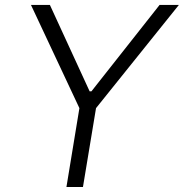

<svg xmlns="http://www.w3.org/2000/svg" viewBox="-20 -747 735 767"><path d="M103.7 -727.3H179.3L338.1 -382.1H345.2L617.5 -727.3H694.6L363.6 -315L311.4 0H245.4L297.2 -315Z"/></svg>

Font: Inter UI Light
Style: Italic
Weight: 300
Italic angle: 9.39999°
Designer: Rasmus Andersson
Foundry: rsms
Version: 3.2;8d6f07862